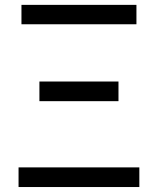

<svg xmlns="http://www.w3.org/2000/svg" viewBox="-20 -753 635 773"><path d="M54.7 0V-79.1H541V0ZM138.7 -345.7V-424.8H457V-345.7ZM66.4 -655.3V-733.4H529.3V-655.3Z"/></svg>

Font: GenYoGothic TW TTF Regular
Style: Regular
Weight: 400
Version: Version 1.300